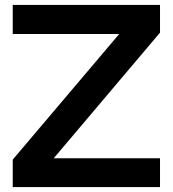

<svg xmlns="http://www.w3.org/2000/svg" viewBox="-20 -753 705 784"><path d="M633.4 -619.8 199.4 -106.8H633.4V10.8H32V-101.2L466.8 -614.2H32V-732.8H633.4Z"/></svg>

Font: SUIT Variable
Style: Regular
Weight: 400
Designer: Sunn Youn; Korean Glyphs from Source Han Sans (Sandoll Communications; Soo-young Jang, Joo-yeon Kang)
Foundry: Sunn
Version: Version 1.150;FEAKit 1.0